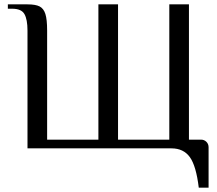

<svg xmlns="http://www.w3.org/2000/svg" viewBox="-20 -680 995 880"><path d="M766 0H106V-540Q106 -591 92 -615.5Q78 -640 36 -640H16V-660H106Q143 -660 161.5 -650.5Q180 -641 188 -616Q196 -591 196 -540V-40H431V-660H521V-40H756V-660H846V-40H901Q916 -40 926 -30Q936 -20 936 -5V180H891Q879 80 850 40Q821 0 766 0Z"/></svg>

Font: Philosopher
Style: Regular
Weight: 400
Designer: Jovanny Lemonad
Foundry: Jovanny Lemonad
Version: Version 2.000